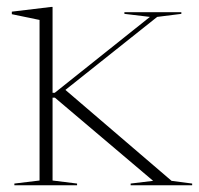

<svg xmlns="http://www.w3.org/2000/svg" viewBox="-20 -548 588 568"><path d="M142.5 -259H135.5V-14L208 -5V0H22.5V-5L97 -14V-489L15 -506V-513.5L131.5 -527.5H135.5V-273.5H142L423.5 -498L348 -507V-512H516.5V-507L445 -498L173.5 -282L487.5 -13L548.5 -5V0H366.5V-5L433 -13Z"/></svg>

Font: Newsreader Display ExtraLight
Style: Regular
Weight: 275
Designer: Hugues Gentile
Foundry: Production Type
Version: Version 1.001